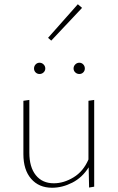

<svg xmlns="http://www.w3.org/2000/svg" viewBox="-20 -880 553 903"><path d="M221 -689 206 -702 346 -860 366 -843ZM140 -558Q140 -569 147.5 -577Q155 -585 166 -585Q177 -585 185 -577Q193 -569 193 -558Q193 -547 185 -539.5Q177 -532 166 -532Q155 -532 147.5 -539.5Q140 -547 140 -558ZM353 -585Q364 -585 371.5 -577Q379 -569 379 -558Q379 -547 371.5 -539.5Q364 -532 353 -532Q342 -532 334 -539.5Q326 -547 326 -558Q326 -569 334 -577Q342 -585 353 -585ZM423 -410V-2L399 2L397 -93Q367 -45 320 -21Q273 3 225 3Q163 3 126.5 -39Q90 -81 90 -155V-406L118 -410V-162Q118 -94 148.5 -56Q179 -18 233 -18Q280 -18 326 -46Q372 -74 396 -130V-406Z"/></svg>

Font: Ysabeau Infant Extralight
Style: Regular
Weight: 200
Designer: Christian Thalmann (Catharsis Fonts)
Version: Version 0.003